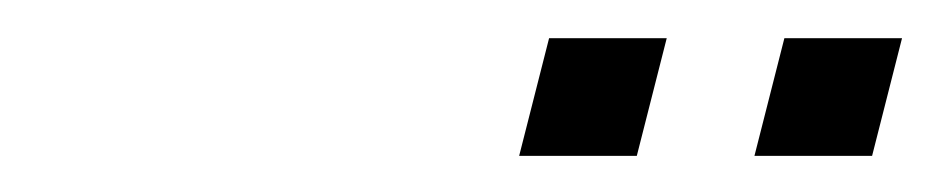

<svg xmlns="http://www.w3.org/2000/svg" viewBox="-20 -802 499 102"><path d="M318.3 -719.2H255.8L271.7 -781.7H334.2ZM443.3 -719.2H380.8L396.7 -781.7H459.2Z"/></svg>

Font: Yulong
Style: Italic
Weight: 400
Italic angle: -14.25°
Designer: GGBotNet
Foundry: f0n7.com
Version: 1.00